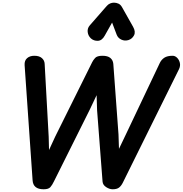

<svg xmlns="http://www.w3.org/2000/svg" viewBox="-20 -1388 1340 1408"><path d="M881 -49Q869.5 -25.5 853.5 -12.8Q837.5 0 806 0Q783 0 758.5 -15.8Q734 -31.5 732 -57L692 -579.5L688.5 -690L638.5 -584.5L376 -58.5Q363 -31 349.2 -15.5Q335.5 0 300 0Q223 0 219 -66L160.5 -910.5Q158.5 -944 178.8 -961.5Q199 -979 231.5 -979Q268 -979 287.2 -962Q306.5 -945 307.5 -919.5L337 -385.5L339.5 -288L385 -386.5L656 -932Q663 -946.5 677.5 -962.8Q692 -979 731.5 -979Q770 -979 789.2 -963Q808.5 -947 811 -919.5L849 -402L852.5 -296.5L903 -402L1152 -926.5Q1163.5 -950.5 1185.2 -964.8Q1207 -979 1246 -979Q1264 -979 1278.8 -964.2Q1293.5 -949.5 1298.8 -927.2Q1304 -905 1293 -881.5ZM921.5 -1094Q894.5 -1086 869.8 -1097.5Q845 -1109 835.5 -1134L802 -1222.5L748 -1126.5Q728 -1090 698 -1088.8Q668 -1087.5 646.5 -1106.5Q626 -1126 623 -1153.5Q620 -1181 638.5 -1202L763 -1344.5Q774 -1357 787.8 -1362.8Q801.5 -1368.5 815.5 -1368.5Q832.5 -1368.5 848.2 -1361.5Q864 -1354.5 874.5 -1336L956 -1191.5Q976.5 -1155 962.8 -1128.8Q949 -1102.5 921.5 -1094Z"/></svg>

Font: Edu QLD Hand
Style: Regular
Weight: 400
Designer: Tina and Corey Anderson, Eben Sorkin
Foundry: Sorkin Type Co.
Version: Version 2.000